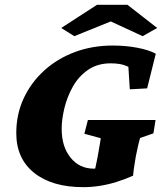

<svg xmlns="http://www.w3.org/2000/svg" viewBox="-20 -772 696 801"><path d="M327.1 8.8Q197.3 8.8 122.6 -50.8Q47.9 -110.4 47.9 -216.8Q47.9 -294.9 78.6 -361.3Q109.4 -427.7 164.1 -477.5Q218.8 -527.3 292 -554.7Q365.2 -582 450.2 -582Q504.9 -582 553.2 -572.8Q601.6 -563.5 629.9 -547.9L593.8 -403.3L521.5 -399.4L515.6 -493.2Q497.1 -502 479.5 -504.9Q461.9 -507.8 442.4 -507.8Q386.7 -507.8 347.2 -480.5Q307.6 -453.1 283.7 -410.2Q259.8 -367.2 248.5 -320.3Q237.3 -273.4 237.3 -234.4Q237.3 -160.2 274.4 -114.3Q311.5 -68.4 371.1 -68.4Q377 -68.4 382.8 -69.3Q388.7 -70.3 395.5 -71.3Q402.3 -72.3 408.2 -73.2L367.2 -20.5L386.7 -114.3Q388.7 -123 391.1 -139.2Q393.6 -155.3 396.5 -170.9Q399.4 -186.5 400.4 -195.3L332 -213.9L346.7 -271.5H628.9L620.1 -215.8L564.5 -196.3Q560.5 -183.6 555.7 -162.1Q550.8 -140.6 546.9 -121.1Q544.9 -108.4 541 -85Q537.1 -61.5 535.2 -39.1Q500 -23.4 465.3 -12.7Q430.7 -2 396 3.4Q361.3 8.8 327.1 8.8ZM635.7 -655.3 575.2 -621.1 410.2 -697.3H478.5L290 -621.1L235.4 -655.3L384.8 -752H511.7Z"/></svg>

Font: Crimson Pro Black
Style: Italic
Weight: 900
Italic angle: -12°
Designer: Jacques Le Bailly
Foundry: Baron von Fonthausen
Version: Version 1.003